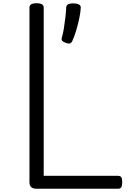

<svg xmlns="http://www.w3.org/2000/svg" viewBox="-20 -1166 806 1186"><path d="M206 0Q162 0 162 -40V-1119Q162 -1133 173 -1139.5Q184 -1146 206 -1146Q228 -1146 239 -1139.5Q250 -1133 250 -1119V-80H708Q723 -80 729 -71.5Q735 -63 735 -40Q735 -18 729 -9Q723 0 708 0ZM387 -901Q370 -907 364 -914Q358 -921 362 -934Q369 -956 374.5 -990Q380 -1024 384 -1059.5Q388 -1095 389 -1120Q389 -1131 398.5 -1138Q408 -1145 432 -1145Q457 -1145 468 -1138Q479 -1131 479 -1120Q478 -1093 470 -1054.5Q462 -1016 450.5 -977.5Q439 -939 426 -911Q422 -904 415.5 -899Q409 -894 387 -901Z"/></svg>

Font: Playwrite BR
Style: Regular
Weight: 400
Designer: Veronika Burian, José Scaglione
Foundry: TypeTogether
Version: Version 1.002